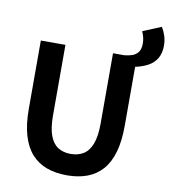

<svg xmlns="http://www.w3.org/2000/svg" viewBox="-100 -1030 1007 1130"><g transform="rotate(10 403.5 -465.0)"><path d="M661.1 -684.8 585.4 -740.8Q610.7 -742.9 632.6 -750.2Q654.4 -757.6 668.1 -775.7Q681.8 -793.9 681.8 -827.3Q681.8 -848.1 676.8 -866.8Q671.7 -885.4 665.3 -898.4L775.2 -943.9Q787.5 -925.1 797.1 -896.9Q806.6 -868.6 806.6 -837.1Q806.6 -791.9 788.6 -761Q770.5 -730.2 738 -712.3Q705.5 -694.4 661.1 -684.8ZM375.6 13.8Q307.5 13.8 254 -5.9Q200.6 -25.5 163.5 -67.2Q126.4 -109 107 -175Q87.7 -241 87.7 -332.8V-740.8H234.7V-319.8Q234.7 -243.4 251.9 -198.2Q269.1 -153 300.7 -133.5Q332.2 -114 375.6 -114Q419.5 -114 451.6 -133.5Q483.6 -153 501.3 -198.2Q519 -243.4 519 -319.8V-740.8H661.1V-332.8Q661.1 -241 642.2 -175Q623.2 -109 586.3 -67.2Q549.3 -25.5 496.2 -5.9Q443 13.8 375.6 13.8Z"/></g></svg>

Font: Shanggu Sans SC VF
Style: Regular
Weight: 250
Designer: GuiWonder
Version: Version 1.021